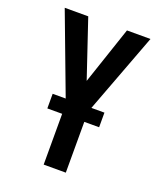

<svg xmlns="http://www.w3.org/2000/svg" viewBox="-136 -824 772 913"><g transform="rotate(20 250.0 -367.5)"><path d="M194 0V-307L33 -735H152L250 -444L348 -735H467L306 -307V0ZM119 -257V-331H381V-257Z"/></g></svg>

Font: Iosevka Fixed
Style: Bold
Weight: 700
Monospace: yes
Designer: Belleve Invis
Foundry: Belleve Invis
Version: Version 32.3.0